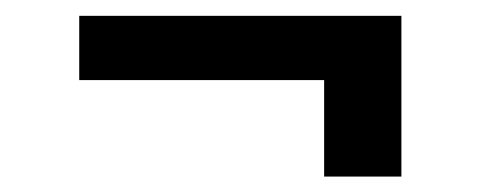

<svg xmlns="http://www.w3.org/2000/svg" viewBox="-20 -403 610 245"><path d="M492.2 -177.7H393.6V-300.8H81.1V-382.8H492.2Z"/></svg>

Font: Pretendard Std ExtraBold
Style: Regular
Weight: 800
Designer: Base glyphs from Inter by Rasmus Andersson; Hangeul glyphs from Noto Sans CJK(Source Han Sans) by Jang Soo-young and Kan
Foundry: Kil Hyung-jin
Version: Version 1.309